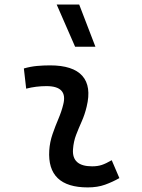

<svg xmlns="http://www.w3.org/2000/svg" viewBox="-20 -815 626 845"><path d="M471.7 -109.9 505.4 -31.2Q475.6 -14.2 442.4 -2.2Q409.2 9.8 366.2 9.8Q186.5 9.8 196.8 -153.3Q199.2 -189.9 211.2 -224.6Q223.1 -259.3 237.1 -292Q251 -324.7 258.3 -355Q279.3 -436 184.6 -436Q138.2 -436 95.2 -424.8L85 -513.7Q113.8 -522 142.6 -524.7Q171.4 -527.3 200.2 -527.3Q301.3 -527.3 342.3 -481.2Q383.3 -435.1 361.3 -345.2Q353 -310.5 339.6 -280.5Q326.2 -250.5 314.9 -221.2Q303.7 -191.9 301.3 -157.7Q295.9 -83 385.3 -83Q409.7 -83 428 -89.1Q446.3 -95.2 471.7 -109.9ZM310.5 -609.4 229.5 -794.9H328.6L399.9 -609.4Z"/></svg>

Font: Cascadia Mono
Style: Italic
Weight: 400
Italic angle: -10°
Monospace: yes
Designer: Aaron Bell
Foundry: Saja Typeworks
Version: Version 2404.023; ttfautohint (v1.8.4)